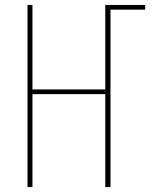

<svg xmlns="http://www.w3.org/2000/svg" viewBox="-20 -755 640 775"><path d="M91 0V-735H111V-394H405V-735H566V-716H426V0H405V-375H111V0Z"/></svg>

Font: Iosevka SS04 Thin Extended
Style: Regular
Weight: 100
Width: 7
Monospace: yes
Designer: Belleve Invis
Foundry: Belleve Invis
Version: Version 19.0.0; ttfautohint (v1.8.4)